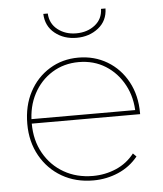

<svg xmlns="http://www.w3.org/2000/svg" viewBox="-52 -763 691 812"><g transform="rotate(-5 293.5 -357.0)"><path d="M312 3Q237 3 179 -30.5Q121 -64 87.5 -123.5Q54 -183 54 -259Q54 -336 85 -394.5Q116 -453 170.5 -486.5Q225 -520 293 -520Q361 -520 415.5 -487.5Q470 -455 501.5 -397Q533 -339 533 -264Q533 -263 533 -262Q533 -261 533 -259H65V-278H522L514 -263Q514 -331 485 -385Q456 -439 406.5 -470Q357 -501 293 -501Q230 -501 180 -470Q130 -439 101.5 -385Q73 -331 73 -263V-259Q73 -188 104 -133Q135 -78 189 -47Q243 -16 312 -16Q364 -16 410.5 -36Q457 -56 488 -96L502 -82Q468 -40 418 -18.5Q368 3 312 3ZM294 -604Q240 -604 202 -634.5Q164 -665 162 -717H181Q183 -674 215.5 -648.5Q248 -623 294 -623Q341 -623 373.5 -648.5Q406 -674 407 -717H426Q425 -665 386.5 -634.5Q348 -604 294 -604Z"/></g></svg>

Font: Montserrat Thin Thin
Style: Regular
Weight: 250
Version: Version 9.000